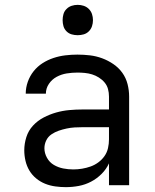

<svg xmlns="http://www.w3.org/2000/svg" viewBox="-20 -763 640 791"><path d="M251 8Q230 8 208 5Q186 2 166 -6Q146 -14 129 -28Q112 -42 101 -60.5Q90 -79 85 -100.5Q80 -122 80 -144Q80 -171 88.5 -198Q97 -225 116 -245.5Q135 -266 160 -279Q185 -292 211.5 -299.5Q238 -307 265.5 -309.5Q293 -312 321 -312H429V-365Q429 -381 425 -396Q421 -411 411 -423Q401 -435 387.5 -443.5Q374 -452 359.5 -456.5Q345 -461 329.5 -462.5Q314 -464 299 -464Q277 -464 255 -460.5Q233 -457 213.5 -446.5Q194 -436 181.5 -417.5Q169 -399 169 -377Q169 -377 169 -377Q169 -377 169 -377H86Q86 -377 86 -377Q86 -377 86 -377Q86 -402 94.5 -426Q103 -450 118.5 -469.5Q134 -489 155 -502.5Q176 -516 200 -524Q224 -532 249 -535Q274 -538 299 -538Q325 -538 350.5 -535Q376 -532 400.5 -523Q425 -514 447 -499Q469 -484 484 -463Q499 -442 505.5 -416.5Q512 -391 512 -365V0H429V-90Q418 -66 398.5 -46.5Q379 -27 355 -14.5Q331 -2 304.5 3Q278 8 251 8ZM282 -65Q300 -65 318 -68Q336 -71 353 -77Q370 -83 385 -94Q400 -105 410.5 -120Q421 -135 425 -153Q429 -171 429 -189V-239H321Q304 -239 287.5 -238Q271 -237 254.5 -233.5Q238 -230 222 -224.5Q206 -219 192 -209.5Q178 -200 170.5 -184.5Q163 -169 163 -152Q163 -132 173.5 -113Q184 -94 202 -83.5Q220 -73 240.5 -69Q261 -65 282 -65ZM300 -618Q287 -618 275 -621.5Q263 -625 254 -634Q245 -643 241.5 -655Q238 -667 238 -680Q238 -693 241.5 -705Q245 -717 254 -726Q263 -735 275 -739Q287 -743 300 -743Q313 -743 325 -739Q337 -735 346 -726Q355 -717 359 -705Q363 -693 363 -680Q363 -667 359 -655Q355 -643 346 -634Q337 -625 325 -621.5Q313 -618 300 -618Z"/></svg>

Font: Iosevka Curly Extended
Style: Regular
Weight: 400
Width: 7
Monospace: yes
Designer: Belleve Invis
Foundry: Belleve Invis
Version: Version 11.1.0; ttfautohint (v1.8.3)